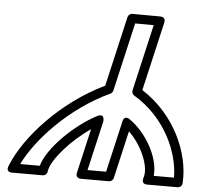

<svg xmlns="http://www.w3.org/2000/svg" viewBox="-59 -949 1106 1037"><g transform="rotate(5 493.5 -430.5)"><path d="M25.9 -18.9 22.3 -10.2C6.9 27.5 45.5 24.3 45.5 24.3H210.3C221.1 24.3 232.8 16 234.9 3.6L236.3 -4.3C247 -64.9 347.2 -178.2 448.7 -246.3L393.1 -5.6C386.5 23 411.4 25 417.5 25H569.5C580.3 25 591.2 17.2 593.9 5.6L653.5 -252.6C722.2 -188.2 772.5 -76 755.1 -14.8L752.8 -6.9C743.4 26 774.2 25 776.8 25H941.7C953.8 25 966 14.9 966.7 1.3L967.1 -7.4C974.8 -156.3 893.2 -361.7 706.3 -481.3L792.6 -855.1C799.1 -883.5 774.6 -885.6 768.3 -885.7L616.5 -886.5C605.6 -886.5 594.7 -878.6 592 -867.1L504.4 -487.5C265.3 -372.2 87 -167.8 25.9 -18.9ZM83.8 -25.7C149.9 -161.3 317.6 -345.4 536.6 -447.5C543.8 -450.8 549 -458.5 550.4 -464.5L636.2 -836.4L736.8 -835.8L653.5 -475C651 -464.2 656.6 -453 665.1 -447.9C839 -344.6 918 -158.7 917.6 -25H807.8C818.6 -127.3 739.8 -258.1 652.1 -317.7C652.1 -317.7 622.7 -341.6 613.7 -302.6L549.6 -25H448.9L510.6 -292.1C510.6 -292.1 519 -342.8 474.7 -319.9C357.6 -259.3 217.7 -125 190 -25.7Z"/></g></svg>

Font: Stormning Aesir
Style: Bold
Weight: 400
Designer: Robert Jablonski, Mew Too
Foundry: Cannot Into Space Fonts
Version: Version 0.90